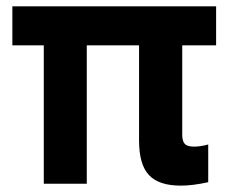

<svg xmlns="http://www.w3.org/2000/svg" viewBox="-20 -580 721 606"><path d="M555.2 -153.8Q555.2 -134.8 563.2 -126Q571.3 -117.2 592.8 -117.2Q612.3 -117.2 637.2 -124V-4.9Q587.9 5.9 550.8 5.9Q481 5.9 450 -27.6Q418.9 -61 418.9 -136.2V-437H253.9V0H118.2V-437H19V-560.1H662.1V-437H555.2Z"/></svg>

Font: TASA Explorer
Style: Bold
Weight: 700
Designer: Weizhong Zhang
Foundry: Local Remote
Version: Version 1.000;Glyphs 3.1.2 (3151)